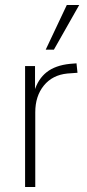

<svg xmlns="http://www.w3.org/2000/svg" viewBox="-20 -753 352 773"><path d="M81 0V-487H121V-385H118Q133 -435 168 -462.5Q203 -490 262 -496L288 -498L292 -460L251 -457Q191 -451 156.5 -408.5Q122 -366 122 -301V0ZM164 -553 249 -733H299L197 -553Z"/></svg>

Font: Nunito Sans 10pt Condensed ExtraLight
Style: Regular
Weight: 250
Width: 3
Designer: Vernon Adams
Foundry: Vernon Adams
Version: Version 3.101;gftools[0.9.27]